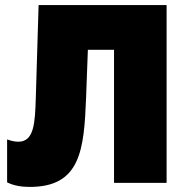

<svg xmlns="http://www.w3.org/2000/svg" viewBox="-20 -720 732 756"><path d="M97 16C297 16 311 -129 319 -336L326 -524H429V0H636V-700H132L121 -336C118 -234 114 -162 52 -162C39 -162 25 -165 8 -171V-2C34 11 64 16 97 16Z"/></svg>

Font: Fixel Text Black
Style: Regular
Weight: 900
Width: 4
Designer: AlfaBravo + MacPaw
Foundry: Kyrylo Tkachov, Marchela Mozhyna, Serhii Makarenko, Maria Weinstein, Zakhar Kryvoshyya
Version: Version 1.211